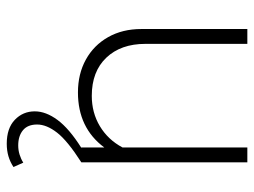

<svg xmlns="http://www.w3.org/2000/svg" viewBox="-112 -420 753 569"><g transform="rotate(90 264.5 -135.5)"><path d="M406 221Q360 221 335 197Q310 173 310 138Q310 105 335.5 70.5Q361 36 418 0H417V-68Q359 10 254 10Q199 10 156.5 -13.5Q114 -37 90 -79.5Q66 -122 66 -178V-492H110V-190Q110 -117 151 -74Q192 -31 264 -31Q314 -31 354 -55Q394 -79 417 -122V-492H461V0Q397 41 373 72Q349 103 349 131Q349 159 366 173Q383 187 411 187Q425 187 438 183Q451 179 462 172L475 201Q460 211 443 216Q426 221 406 221Z"/></g></svg>

Font: Red Hat Display VF
Style: Regular
Weight: 300
Designer: Pentagram, MCKL
Foundry: Pentagram, MCKL
Version: Version 1.023